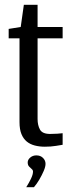

<svg xmlns="http://www.w3.org/2000/svg" viewBox="-20 -607 291 797"><path d="M166 2Q144 2 124.5 -3Q105 -8 91 -19.5Q77 -31 69 -50.5Q61 -70 61 -100V-448H16V-487L66 -495L79 -587H136V-495H240V-448H136V-113Q136 -87 146 -69Q156 -51 188 -51Q202 -51 218 -52Q234 -53 240 -54V-6Q234 -5 212.5 -1.5Q191 2 166 2ZM89 170Q101 151 109 134Q117 117 117 105Q117 99 111.5 94.5Q106 90 100.5 84Q95 78 95 67Q95 56 105.5 47Q116 38 131 38Q148 38 158.5 48.5Q169 59 169 73Q169 85 161.5 102.5Q154 120 143.5 138Q133 156 121 170Z"/></svg>

Font: Alumni Sans Medium
Style: Regular
Weight: 500
Designer: Robert E. Leuschke
Foundry: Robert E. Leuschke
Version: Version 1.018